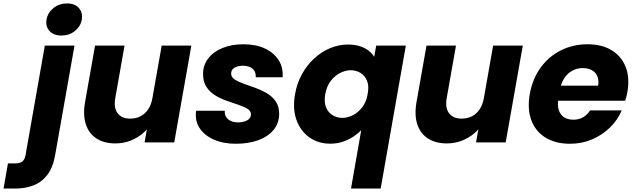

<svg xmlns="http://www.w3.org/2000/svg" viewBox="-149 -821 3664 1107"><path d="M205.3 -616.1Q159.5 -616.1 136.1 -642.6Q112.8 -669.2 119.4 -708.1Q126 -747.5 158.9 -774.4Q191.8 -801.2 237.6 -801.2Q282.9 -801.2 306 -774.4Q329.1 -747.5 322.5 -708.1Q315.9 -669.2 283.2 -642.6Q250.6 -616.1 205.3 -616.1ZM109.4 -557.9H280.5L169.2 71.5Q157.1 143.9 124.4 186.6Q91.8 229.4 44 247.8Q-3.7 266.2 -61.7 266.2H-128.6L-103.2 121.1H-62.1Q-33.5 121.1 -19.9 109.7Q-6.3 98.3 -1.8 73.7Z M954.2 -557.9 855.6 0H684.6L783.2 -557.9ZM569 -557.9 515.5 -255.1Q505.7 -198.1 529.6 -167.5Q553.5 -137 601.7 -137Q634.7 -137 661 -150.5Q687.4 -164.1 705.3 -190.7Q723.3 -217.2 729.7 -255.1L726.2 -116.3Q708.6 -82.1 677 -54.4Q645.3 -26.7 604.2 -10.4Q563 5.9 515.8 5.9Q451.3 5.9 407.5 -22.5Q363.6 -50.8 346 -104.1Q328.4 -157.4 341.4 -232.3L399 -557.9Z M1210.9 7.9Q1138.9 7.9 1084 -16.1Q1029.2 -40.2 1001.3 -83.4Q973.4 -126.5 982 -182.7H1146.9Q1144.5 -152.1 1165.7 -133.7Q1186.9 -115.3 1223.7 -115.3Q1253.9 -115.3 1275.9 -127.1Q1297.8 -138.9 1297.8 -161.2Q1297.8 -181.5 1277.8 -193.8Q1257.8 -206.1 1226.5 -216.5Q1195.3 -226.9 1159.7 -239.3Q1124.2 -251.7 1092.9 -270.5Q1061.7 -289.2 1041.7 -319.2Q1021.7 -349.2 1021.7 -394.3Q1021.7 -444.4 1050.5 -482.7Q1079.3 -521.1 1132 -543.5Q1184.7 -565.8 1253.9 -565.8Q1327.5 -565.8 1379.5 -540.9Q1431.5 -516 1458.2 -473.1Q1484.8 -430.2 1480.4 -375.6H1325.4Q1326.8 -395.8 1318.5 -410.8Q1310.1 -425.8 1292.6 -433.9Q1275.2 -442 1250.1 -442Q1231.1 -442 1216 -436.6Q1200.8 -431.3 1192.3 -421.3Q1183.7 -411.3 1183.7 -396.7Q1183.7 -376.5 1203.7 -363.2Q1223.8 -349.9 1255.3 -338.7Q1286.8 -327.6 1322.1 -314.9Q1357.4 -302.2 1388.9 -283.7Q1420.5 -265.3 1440.5 -236.7Q1460.5 -208.2 1460.5 -165.2Q1460.5 -110.5 1427.9 -71.5Q1395.2 -32.6 1339 -12.3Q1282.7 7.9 1210.9 7.9Z M1552.1 -278Q1563.1 -342 1592.6 -394.5Q1622.1 -447.1 1663.8 -485.1Q1705.5 -523.2 1755.2 -543.7Q1804.9 -564.2 1857.3 -564.2Q1894.3 -564.2 1923.2 -555.5Q1952.2 -546.7 1973.6 -530.9Q1995 -515.1 2008.5 -493.7L2019.9 -557.9H2190.9L2045.8 266.2H1874.8L1933.7 -70.5Q1912.1 -48.4 1884.6 -30.8Q1857 -13.2 1824.7 -2.9Q1792.3 7.4 1754.8 7.4Q1686.5 7.4 1635.3 -28.6Q1584.1 -64.5 1560.6 -128.8Q1537.1 -193 1552.1 -278ZM1970.8 -279.2Q1979.7 -326 1966.7 -356.4Q1953.6 -386.8 1928.1 -401.5Q1902.6 -416.1 1873.3 -416.1Q1845 -416.1 1813.9 -401.2Q1782.8 -386.2 1758.9 -355.8Q1735 -325.3 1726.1 -278Q1718.2 -231.2 1731.3 -200.8Q1744.4 -170.5 1770.2 -155.9Q1795.9 -141.2 1824.2 -141.2Q1853.5 -141.2 1884.1 -156.1Q1914.8 -171 1938.9 -201.7Q1963 -232.3 1970.8 -279.2Z M2865.2 -557.9 2766.6 0H2595.6L2694.2 -557.9ZM2480 -557.9 2426.5 -255.1Q2416.7 -198.1 2440.6 -167.5Q2464.5 -137 2512.7 -137Q2545.7 -137 2572 -150.5Q2598.4 -164.1 2616.3 -190.7Q2634.3 -217.2 2640.7 -255.1L2637.2 -116.3Q2619.6 -82.1 2588 -54.4Q2556.3 -26.7 2515.2 -10.4Q2474 5.9 2426.8 5.9Q2362.3 5.9 2318.5 -22.5Q2274.6 -50.8 2257 -104.1Q2239.4 -157.4 2252.4 -232.3L2310 -557.9Z M3048.4 -240.2 3064.4 -326.9H3299.6Q3303.5 -351.9 3298.4 -371Q3293.3 -390.1 3281 -402.8Q3268.8 -415.5 3250.8 -422Q3232.7 -428.6 3211.2 -428.6Q3179.3 -428.6 3151.9 -414.2Q3124.5 -399.8 3105.7 -372Q3086.9 -344.3 3079 -303.5L3070.9 -254.7Q3063.5 -213.2 3073 -185.4Q3082.5 -157.6 3104.4 -144.2Q3126.3 -130.9 3155.5 -130.9Q3180 -130.9 3198.5 -138.2Q3217.1 -145.5 3230.7 -158Q3244.4 -170.5 3253.6 -184.6H3435.8Q3412.8 -130.3 3368.9 -86.8Q3325 -43.3 3265.8 -17.7Q3206.5 7.9 3136.9 7.9Q3055.3 7.9 2997.7 -26.8Q2940.1 -61.5 2915.1 -126.3Q2890.1 -191.1 2905.6 -279.2Q2921.6 -367.8 2968.7 -432Q3015.7 -496.3 3085.6 -531.1Q3155.4 -565.8 3238 -565.8Q3320.2 -565.8 3376.8 -531.8Q3433.4 -497.8 3458.2 -435.7Q3483 -373.6 3468 -288.9Q3466 -277.5 3463 -265Q3460 -252.6 3455.6 -240.2Z"/></svg>

Font: Poppins Variable
Style: Italic
Weight: 100
Italic angle: -10°
Designer: Jonny Pinhorn
Foundry: Indian Type Foundry
Version: Version 6.000